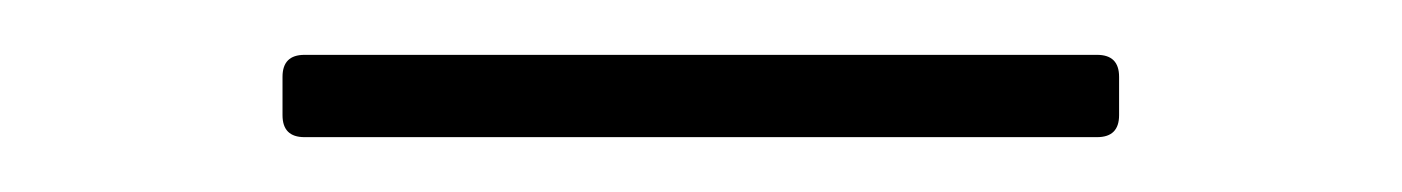

<svg xmlns="http://www.w3.org/2000/svg" viewBox="-20 -361 511 70"><path d="M91 -311Q83 -311 83 -319V-333Q83 -341 91 -341H380Q388 -341 388 -333V-319Q388 -311 380 -311Z"/></svg>

Font: LINE Seed Sans TH App Thin
Style: Regular
Weight: 250
Designer: Dalton Maag Ltd | Thai characters by Cadson Demak Co.,Ltd.
Foundry: Dalton Maag Ltd
Version: Version 1.003